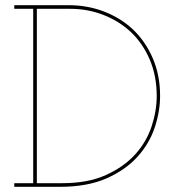

<svg xmlns="http://www.w3.org/2000/svg" viewBox="-20 -720 672 740"><path d="M211 0Q317 0 390.5 -32.5Q464 -65 510 -116Q556 -167 576.5 -229Q597 -291 597 -350Q597 -430 569 -495Q541 -560 493 -606Q445 -651 381 -675.5Q317 -700 245 -700H35V-686H108V-14H35V0ZM122 -686H251Q318 -686 378.5 -662.5Q439 -639 485 -596Q531 -552 557.5 -489.5Q584 -427 584 -350Q584 -293 564.5 -233.5Q545 -174 502 -126Q458 -77 388.5 -45.5Q319 -14 220 -14H122Z"/></svg>

Font: Josefin Slab Thin Thin
Style: Regular
Weight: 250
Version: Version 2.000